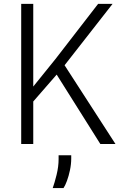

<svg xmlns="http://www.w3.org/2000/svg" viewBox="-20 -747 624 996"><path d="M90 0V-727H152.5V-298L267.5 -440.5L489 -727H564L315 -408.5L579 0H500.5L274 -360L152.5 -220.5V0ZM253.5 228.5Q263 202.5 273.5 160Q284 117.5 284 78.5V58.5H349.5V75Q349.5 104.5 343 135.5Q336.5 166.5 327.2 191.5Q318 216.5 309.5 228.5Z"/></svg>

Font: Spline Sans Light
Style: Regular
Weight: 300
Designer: Eben Sorkin, Mirko Velimirovic
Foundry: Sorkin Type
Version: Version 1.000; ttfautohint (v1.8.3)